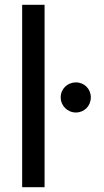

<svg xmlns="http://www.w3.org/2000/svg" viewBox="-20 -777 433 797"><path d="M72 0H165V-757H72ZM232 -373C232 -338 260 -310 295 -310C330 -310 357 -337 357 -373C357 -408 330 -435 295 -435C260 -435 232 -408 232 -373Z"/></svg>

Font: Mluvka Medium
Style: Regular
Weight: 500
Designer: Modified by Jiří Krblich, Original typeface by Gumpita Rahayu
Foundry: Gumpita Rahayu & Jiří Krblich
Version: Version 2.000;Glyphs 3.1.1 (3134)